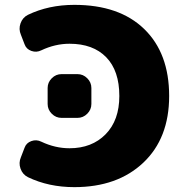

<svg xmlns="http://www.w3.org/2000/svg" viewBox="-20 -760 736 790"><path d="M299 -275H233Q210 -275 193 -292Q176 -309 176 -332V-398Q176 -421 193 -438Q210 -455 233 -455H299Q322 -455 339 -438Q356 -421 356 -398V-332Q356 -309 339 -292Q322 -275 299 -275ZM286 -740Q471 -740 573.5 -640.5Q676 -541 676 -365Q676 -191 569.5 -90.5Q463 10 286 10Q180 10 95 -31Q73 -42 64.5 -66Q56 -90 66 -113L81 -152Q88 -172 109 -179.5Q130 -187 150 -177Q207 -150 266 -150Q358 -150 414.5 -207.5Q471 -265 471 -365Q471 -469 417 -524.5Q363 -580 266 -580Q207 -580 150 -553Q130 -543 109 -550.5Q88 -558 81 -578L66 -617Q56 -640 64.5 -664Q73 -688 95 -699Q180 -740 286 -740Z"/></svg>

Font: Rounded Mplus 1c Black
Style: Regular
Weight: 900
Version: Version 1.059.20150529